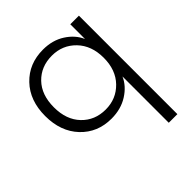

<svg xmlns="http://www.w3.org/2000/svg" viewBox="-217 -702 1108 1108"><g transform="rotate(-45 337.5 -148.0)"><path d="M310.1 -554.2Q387.2 -554.2 444.1 -517.6Q501 -481 524.9 -425.8V-545.9H595.2V257.8H524.9V-120.1Q501 -65.4 443.4 -28.8Q385.7 7.8 308.1 7.8Q194.8 7.8 121.3 -69.8Q47.9 -147.5 47.9 -273.9Q47.9 -400.4 121.6 -477.3Q195.3 -554.2 310.1 -554.2ZM321.8 -493.2Q232.9 -493.2 176 -434.6Q119.1 -376 119.1 -273.9Q119.1 -172.4 176.3 -112.8Q233.4 -53.2 321.8 -53.2Q408.2 -53.2 466.6 -113.3Q524.9 -173.3 524.9 -272.9Q524.9 -372.6 466.6 -432.9Q408.2 -493.2 321.8 -493.2Z"/></g></svg>

Font: SVN-Poppins Light
Style: Regular
Weight: 300
Designer: Ninad Kale (Devanagari), Jonny Pinhorn (Latin)
Foundry: Indian Type Foundry
Version: Version 3.002 2017